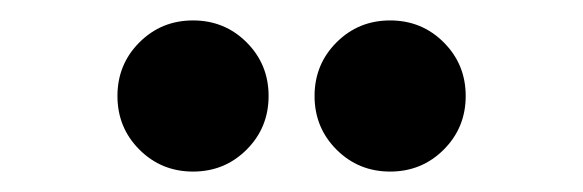

<svg xmlns="http://www.w3.org/2000/svg" viewBox="-20 -785 571 188"><path d="M116.5 -638.5Q95 -660 95 -691Q95 -722 116.5 -743.5Q138 -765 169 -765Q200 -765 221.5 -743.5Q243 -722 243 -691Q243 -660 221.5 -638.5Q200 -617 169 -617Q138 -617 116.5 -638.5ZM309.5 -638.5Q288 -660 288 -691Q288 -722 309.5 -743.5Q331 -765 362 -765Q393 -765 414.5 -743.5Q436 -722 436 -691Q436 -660 414.5 -638.5Q393 -617 362 -617Q331 -617 309.5 -638.5Z"/></svg>

Font: Montreal
Style: Bold
Weight: 700
Designer: Julieta Ulanovsky, usr_local_share
Foundry: Julieta Ulanovsky, usr_local_share
Version: Version 2.001